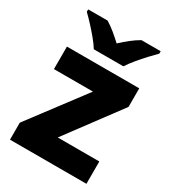

<svg xmlns="http://www.w3.org/2000/svg" viewBox="-185 -867 871 968"><g transform="rotate(30 250.0 -383.0)"><path d="M472 0H27V-99L268 -419H41V-550H462V-442L230 -130H472ZM165 -606Q151 -629 128.5 -656Q106 -683 82.5 -708.5Q59 -734 40 -752V-766H153Q179 -750 201.5 -731.5Q224 -713 250 -689Q276 -713 300 -732Q324 -751 350 -766H462V-752Q445 -735 421 -709.5Q397 -684 374.5 -656.5Q352 -629 337 -606Z"/></g></svg>

Font: Noto Sans Syriac Eastern ExtraBold
Style: Regular
Weight: 800
Designer: Patrick Giasson and the Monotype Design Team
Foundry: Monotype Imaging Inc.
Version: Version 3.001